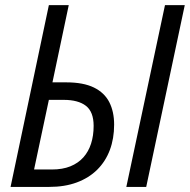

<svg xmlns="http://www.w3.org/2000/svg" viewBox="-20 -734 746 754"><path d="M21.5 0 171.9 -713.9H250L186 -410.6H239.7Q307.1 -410.6 348.6 -390.4Q390.1 -370.1 409.2 -332.8Q428.2 -295.4 428.2 -244.6Q428.2 -189.9 411.4 -145Q394.5 -100.1 361.8 -67.6Q329.1 -35.2 281.7 -17.6Q234.4 0 173.3 0ZM113.8 -68.4H184.1Q225.6 -68.4 256.3 -80.8Q287.1 -93.3 307.4 -116Q327.6 -138.7 337.6 -169.9Q347.7 -201.2 347.7 -239.7Q347.7 -294.9 317.4 -318.4Q287.1 -341.8 230.5 -341.8H171.9ZM476.1 0 627.9 -713.9H705.6L554.2 0Z"/></svg>

Font: Open Sans SemiCondensed
Style: Italic
Weight: 400
Width: 4
Italic angle: -12°
Designer: Monotype Design Team
Foundry: Monotype Imaging Inc.
Version: Version 3.000